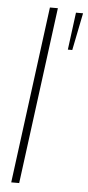

<svg xmlns="http://www.w3.org/2000/svg" viewBox="-56 -833 397 865"><g transform="rotate(5 142.5 -400.0)"><path d="M65 0H29L134 -800H170ZM251 -618H231L253 -787H285Z"/></g></svg>

Font: Tanohe Sans ExtraLight
Style: Italic
Weight: 200
Designer: Village Type and Design LLC & Cristiano Sobral
Foundry: Cooper Hewitt Smithsonian Design Museum
Version: Version 1.00;September 29, 2021;FontCreator 13.0.0.2655 64-b